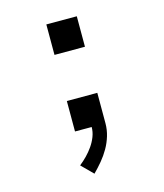

<svg xmlns="http://www.w3.org/2000/svg" viewBox="-110 -603 769 901"><g transform="rotate(-15 274.0 -152.5)"><path d="M237 215 182 160Q201 145 218 127.5Q235 110 249 90Q263 70 272 47Q281 24 281 0H200V-148H348V0Q348 31 339 61Q330 91 314.5 118Q299 145 279 169Q259 193 237 215ZM348 -372H200V-520H348Z"/></g></svg>

Font: Iosevka Semi-Condensed Medium
Style: Regular
Weight: 500
Monospace: yes
Designer: Belleve Invis
Foundry: Belleve Invis
Version: Version 27.3.5